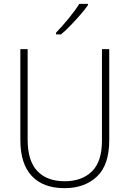

<svg xmlns="http://www.w3.org/2000/svg" viewBox="-20 -970 674 1000"><path d="M549 -240Q549 -111 485 -50.5Q421 10 316 10Q205 10 145.5 -53.5Q86 -117 86 -241V-714H124V-243Q124 -132 174.5 -79Q225 -26 317 -26Q406 -26 458.5 -77Q511 -128 511 -237V-714H549ZM438 -943Q422 -920 398 -892.5Q374 -865 348 -838Q322 -811 298 -791H272V-800Q304 -833 338 -874.5Q372 -916 393 -950H438Z"/></svg>

Font: Noto Sans Kannada SemiCondensed ExtraLight
Style: Regular
Weight: 200
Width: 4
Designer: Jelle Bosma - Monotype Design Team
Foundry: Monotype Imaging Inc.
Version: Version 2.005; ttfautohint (v1.8.4.7-5d5b)